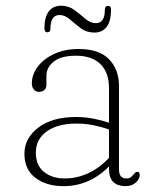

<svg xmlns="http://www.w3.org/2000/svg" viewBox="-20 -641 546 672"><path d="M65.5 -103Q65.5 -157 113.8 -194.2Q162 -231.5 246.5 -231.5Q277 -231.5 306.8 -225.8Q336.5 -220 361.5 -211.5V-332Q361.5 -388 331.2 -417Q301 -446 246.5 -446Q193 -446 167.8 -425.2Q142.5 -404.5 142.5 -376.5V-344.5Q142.5 -332 135 -325.8Q127.5 -319.5 116.5 -319.5Q105.5 -319.5 98.5 -327.8Q91.5 -336 91.5 -349Q91.5 -380 112 -407.5Q132.5 -435 169.5 -452.2Q206.5 -469.5 255.5 -469.5Q326.5 -469.5 361.5 -433.8Q396.5 -398 396.5 -339.5V-48Q396.5 -16.5 421.5 -16.5Q433 -16.5 438.2 -21Q443.5 -25.5 447.5 -30.5Q450.5 -33.5 453.2 -36.5Q456 -39.5 460 -39.5Q469 -39.5 469 -28.5Q469 -14.5 455.2 -2Q441.5 10.5 419 10.5Q392 10.5 376.8 -3.8Q361.5 -18 361.5 -50.5V-58.5Q293.5 10.5 202 10.5Q142.5 10.5 104 -18.5Q65.5 -47.5 65.5 -103ZM105.5 -106.5Q105.5 -62 134 -39.2Q162.5 -16.5 205.5 -16.5Q248 -16 288.2 -34.5Q328.5 -53 361.5 -88.5V-188Q336.5 -196.5 308.2 -202.5Q280 -208.5 248.5 -208.5Q182 -208.5 143.8 -181.2Q105.5 -154 105.5 -106.5ZM310.5 -527Q283 -527 262.8 -542.2Q242.5 -557.5 224.8 -573Q207 -588.5 188.5 -588.5Q156.5 -588.5 156.5 -541Q156.5 -528 145.5 -528Q135.5 -528 135.5 -541Q135.5 -581.5 150.8 -601.2Q166 -621 193.5 -621Q220.5 -621 240.8 -605.8Q261 -590.5 278.8 -575.2Q296.5 -560 316 -560Q347 -560 347 -607Q347 -620.5 358.5 -620.5Q368.5 -620.5 368.5 -607Q368.5 -566 353 -546.5Q337.5 -527 310.5 -527Z"/></svg>

Font: Fraunces 9pt Soft Thin
Style: Regular
Weight: 100
Version: Version 1.000;[b76b70a41]